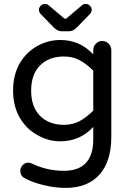

<svg xmlns="http://www.w3.org/2000/svg" viewBox="-20 -710 656 966"><path d="M100.6 184.6Q82 172.9 82 149.4Q82 133.8 93.8 121.1Q105.5 108.4 122.1 108.4Q129.9 108.4 139.6 112.3Q215.8 149.4 300.8 149.4Q449.2 149.4 449.2 -8.8V-71.3Q381.8 1 283.2 1Q224.6 1 171.9 -28.3Q114.3 -58.6 80.1 -116.7Q45.9 -174.8 45.9 -253.9Q45.9 -335.9 81.1 -394.5Q115.2 -450.2 169.4 -479.5Q223.6 -508.8 283.2 -508.8Q381.8 -508.8 449.2 -436.5V-458Q449.2 -476.6 462.4 -490.2Q475.6 -503.9 494.1 -503.9Q512.7 -503.9 526.4 -490.2Q540 -476.6 540 -458V-21.5Q540 101.6 480.5 168.5Q420.9 235.4 309.6 235.4Q254.9 235.4 196.8 220.7Q138.7 206.1 100.6 184.6ZM301.8 -82Q344.7 -82 379.4 -100.1Q414.1 -118.2 449.2 -153.3V-354.5Q414.1 -389.6 379.4 -407.7Q344.7 -425.8 301.8 -425.8Q226.6 -425.8 181.6 -380.9Q136.7 -335.9 136.7 -253.9Q136.7 -171.9 181.6 -127Q226.6 -82 301.8 -82ZM206.1 -690.4Q216.8 -690.4 224.6 -683.6L300.8 -619.1Q306.6 -615.2 308.6 -615.2Q312.5 -615.2 316.4 -619.1L392.6 -683.6Q400.4 -690.4 411.1 -690.4Q422.9 -690.4 432.1 -681.2Q441.4 -671.9 441.4 -661.1Q441.4 -650.4 433.6 -640.6L367.2 -572.3Q348.6 -552.7 327.1 -552.7H290Q268.6 -552.7 250 -572.3L183.6 -640.6Q175.8 -650.4 175.8 -661.1Q175.8 -671.9 185.1 -681.2Q194.3 -690.4 206.1 -690.4Z"/></svg>

Font: jf-openhuninn-2.0
Style: Regular
Weight: 400
Designer: [Kosugi Maru]
Designed by MOTOYA      

[Varela Round]
Joe Prince (Latin component); Avraham Cornfeld (Hebrew component)
Foundry: justfont CO.,LTD.
Version: 2.0